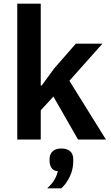

<svg xmlns="http://www.w3.org/2000/svg" viewBox="-20 -760 602 1046"><path d="M74 0V-740H202V-400V-294H207L276 -388L393 -522H538L358 -320L557 0H405L271 -234L202 -159V0ZM314 49Q345 49 362 64Q379 79 379 107V120Q379 163 360 202.5Q341 242 314 266H237Q261 244 274.5 222.5Q288 201 295 173Q271 171 260.5 154.5Q250 138 250 117V107Q250 79 267 64Q284 49 314 49Z"/></svg>

Font: IBM Plex Sans SemiBold
Style: Regular
Weight: 600
Designer: Mike Abbink, Paul van der Laan, Pieter van Rosmalen
Foundry: Bold Monday
Version: Version 3.201